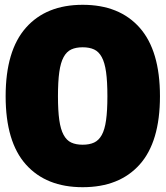

<svg xmlns="http://www.w3.org/2000/svg" viewBox="-20 -770 690 800"><path d="M324.5 10Q172.5 10 88 -84.5Q3.5 -179 3.5 -369Q3.5 -559 88 -654.5Q172.5 -750 324.5 -750Q477.5 -750 562 -654.5Q646.5 -559 646.5 -369Q646.5 -179 562 -84.5Q477.5 10 324.5 10ZM324.5 -167Q352.5 -167 372 -176Q391.5 -185 404 -207.5Q416.5 -230 422 -269.5Q427.5 -309 427.5 -369Q427.5 -430 422 -469.5Q416.5 -509 404 -532Q391.5 -555 372 -564Q352.5 -573 324.5 -573Q296.5 -573 277 -564Q257.5 -555 245 -532Q232.5 -509 227 -469.5Q221.5 -430 221.5 -369Q221.5 -309 227 -270Q232.5 -231 245 -208Q257.5 -185 277 -176Q296.5 -167 324.5 -167Z"/></svg>

Font: Plata Sans Black
Style: Regular
Weight: 900
Designer: Pablo Impallari, Andres Torresi, & Cristiano Sobral
Foundry: Pablo Impallari, Andres Torresi, & Cristiano Sobral
Version: Version 1.00;December 28, 2019;FontCreator 12.0.0.2547 64-bi